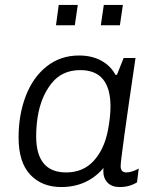

<svg xmlns="http://www.w3.org/2000/svg" viewBox="-20 -745 647 775"><path d="M446 -443H452L479 -511H527Q467 -106 467 -74Q467 -49 490 -49Q501 -49 515 -53.5Q529 -58 540 -65L533 -9Q503 10 463 10Q431 10 414 -8Q397 -26 397 -55L398 -67Q332 10 227 10Q149 10 102 -40Q55 -90 55 -190Q55 -282 84 -357.5Q113 -433 168.5 -477Q224 -521 299 -521Q351 -521 389 -500Q427 -479 446 -443ZM132 -273Q126 -233 126 -195Q126 -49 247 -49Q315 -49 357.5 -95Q400 -141 415 -216Q426 -271 426 -315Q426 -462 304 -462Q230 -462 187.5 -408Q145 -354 132 -273ZM282 -643H206L217 -725H294ZM464 -643H387L399 -725H476Z"/></svg>

Font: Chivo Light Italic
Style: Regular
Weight: 300
Italic angle: -8.05°
Designer: Hector Gatti
Foundry: Omnibus-Type
Version: Version 1.007